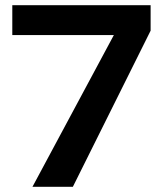

<svg xmlns="http://www.w3.org/2000/svg" viewBox="-20 -720 640 740"><path d="M105.1 0 418.8 -584.8H27.4V-700H560.5V-601.8L260.8 0Z"/></svg>

Font: Red Hat Display VF
Style: Regular
Weight: 300
Designer: Pentagram, MCKL
Foundry: Pentagram, MCKL
Version: Version 1.023